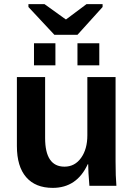

<svg xmlns="http://www.w3.org/2000/svg" viewBox="-20 -902 651 932"><path d="M62 -528H199V-232Q199 -93 293 -93Q343 -93 373.5 -135.5Q404 -178 404 -245V-528H541V-118Q541 -45 545 0H414Q408 -70 408 -105H406Q353 10 236 10Q152 10 107 -42Q62 -94 62 -193ZM462 -585H356V-692H462ZM249 -585H145V-692H249ZM478 -868 356 -733H244L118 -868V-882H196L299 -808H301L400 -882H478Z"/></svg>

Font: Libra Sans
Style: Bold
Weight: 700
Foundry: Context Ltd
Version: Version 1.000